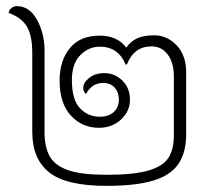

<svg xmlns="http://www.w3.org/2000/svg" viewBox="-20 -596 684 625"><path d="M586 -361V-159Q586 -99 560.5 -62Q535 -25 478.5 -8Q422 9 327 9Q195 9 140 -35Q85 -79 85 -166V-425Q85 -480 67.5 -509.5Q50 -539 8 -554Q10 -564 17.5 -570Q25 -576 35 -576Q76 -576 100.5 -531.5Q125 -487 125 -431V-165Q125 -116 142.5 -86Q160 -56 203.5 -41.5Q247 -27 327 -27Q416 -27 463.5 -41Q511 -55 528.5 -82.5Q546 -110 546 -155V-346Q546 -392 526 -418.5Q506 -445 473 -445Q416 -445 393 -386H389Q365 -444 305 -444Q268 -444 241 -416Q214 -388 214 -336Q214 -271 240.5 -243.5Q267 -216 304 -216Q334 -216 350.5 -231.5Q367 -247 367 -272Q367 -295 353.5 -310.5Q340 -326 316 -326Q279 -326 260 -290Q251 -297 251 -310Q251 -327 270.5 -342.5Q290 -358 320 -358Q353 -358 378 -334Q403 -310 403 -271Q403 -234 374 -207Q345 -180 302 -180Q247 -180 210.5 -220Q174 -260 174 -333Q174 -399 207.5 -439.5Q241 -480 304 -480Q362 -480 391 -441Q406 -462 427 -471.5Q448 -481 482 -481Q524 -481 555 -448.5Q586 -416 586 -361Z"/></svg>

Font: Krub ExtraLight
Style: Regular
Weight: 275
Designer: Ekaluck Peanpanawate
Foundry: Cadson Demak Co.,Ltd.
Version: Version 1.000; ttfautohint (v1.6)